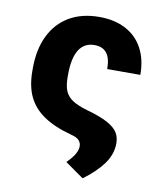

<svg xmlns="http://www.w3.org/2000/svg" viewBox="-81 -604 726 848"><g transform="rotate(10 282.0 -179.5)"><path d="M518.6 -316.4H370.1Q370.1 -364.7 351.8 -387.9Q333.5 -411.1 296.9 -411.1Q251 -411.1 227.5 -373.5Q204.1 -335.9 204.1 -262.7V-251Q204.1 -212.4 214.1 -189Q224.1 -165.5 247.6 -150.1Q271 -134.8 314.5 -122.1Q374.5 -105.5 408 -87.2Q441.4 -68.8 454.1 -48.1Q466.8 -27.3 466.8 0Q466.8 49.3 434.6 93.3Q402.3 137.2 346.7 177.7L263.7 119.1Q309.6 74.7 309.6 41Q309.6 24.9 299.1 13.9Q288.6 2.9 264.6 -2.9Q186.5 -23.9 138.7 -56.4Q90.8 -88.9 68.4 -136.2Q45.9 -183.6 45.9 -251V-262.7Q45.9 -347.7 75.9 -409.4Q106 -471.2 162.4 -504.2Q218.8 -537.1 296.9 -537.1Q365.2 -537.1 415.3 -510.7Q465.3 -484.4 491.9 -434.8Q518.6 -385.3 518.6 -316.4Z"/></g></svg>

Font: Pretendard Std ExtraBold
Style: Regular
Weight: 800
Designer: Base glyphs from Inter by Rasmus Andersson; Hangeul glyphs from Noto Sans CJK(Source Han Sans) by Jang Soo-young and Kan
Foundry: Kil Hyung-jin
Version: Version 1.309